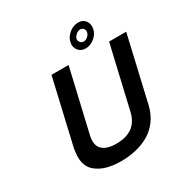

<svg xmlns="http://www.w3.org/2000/svg" viewBox="-213 -1121 1266 1313"><g transform="rotate(-30 419.5 -464.5)"><path d="M270 -240Q254 -168 288.5 -134Q323 -100 398 -100Q558 -100 590 -240L704 -730H839L721 -220Q706 -155 670.5 -107Q635 -59 586.5 -32Q538 -5 484 7.5Q430 20 370 20Q310 20 262.5 8Q215 -4 177.5 -32.5Q140 -61 129 -106.5Q118 -152 131 -220L249 -730H384ZM585 -949Q622 -949 641.5 -922Q661 -895 653 -858Q645 -821 612.5 -795Q580 -769 543 -769Q506 -769 485.5 -795.5Q465 -822 473 -859Q481 -896 514 -922.5Q547 -949 585 -949ZM574 -901Q557 -901 541 -888Q525 -875 521 -859Q517 -843 527.5 -830Q538 -817 555 -817Q571 -817 586 -829.5Q601 -842 605 -859Q609 -876 599.5 -888.5Q590 -901 574 -901Z"/></g></svg>

Font: Miedinger
Style: Bold-Italic
Weight: 700
Italic angle: -13°
Version: Version 001.000